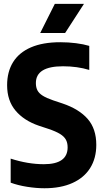

<svg xmlns="http://www.w3.org/2000/svg" viewBox="-20 -969 538 998"><path d="M35.5 -19.5V-144.5Q125 -115.5 208 -115.5Q331.5 -115.5 331.5 -203Q331.5 -226.5 322.5 -243Q313.5 -259.5 292 -272.8Q270.5 -286 232 -299L182 -315.5Q104.5 -342 60.8 -394Q17 -446 17 -526Q17 -596 48 -646Q79 -696 140.8 -722.8Q202.5 -749.5 293.5 -749.5Q335.5 -749.5 374.8 -744.5Q414 -739.5 444 -730.5V-605.5Q381.5 -624.5 307.5 -624.5Q166.5 -624.5 166.5 -537.5Q166.5 -515 174.5 -499.5Q182.5 -484 201.8 -471.8Q221 -459.5 256 -447.5L305.5 -431Q391 -402 435.8 -350.8Q480.5 -299.5 480.5 -216Q480.5 -146.5 448.8 -95.8Q417 -45 356.5 -17.8Q296 9.5 211 9.5Q168.5 9.5 121 2Q73.5 -5.5 35.5 -19.5ZM189 -797.5 265 -949H416.5L318.5 -797.5Z"/></svg>

Font: Encode Sans Condensed
Style: Bold
Weight: 700
Width: 3
Designer: Multiple Designers
Foundry: Impallari Type
Version: Version 2.000